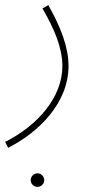

<svg xmlns="http://www.w3.org/2000/svg" viewBox="-28 -348 370 751"><path d="M4 230C123 170 240 55 240 -90C240 -163 210 -241 161 -328L138 -315C186 -233 216 -159 216 -89C216 33 118 144 -8 207ZM119 383C133 383 145 371 145 357C145 342 133 330 119 330C104 330 92 342 92 357C92 371 104 383 119 383Z"/></svg>

Font: Noto Sans Arabic SemCond Thin
Style: Regular
Weight: 100
Width: 4
Designer: Monotype Design Team, Nadine Chahine, Nizar Qandah and Khaled Hosny
Foundry: Monotype Imaging Inc.
Version: Version 2.012